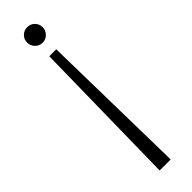

<svg xmlns="http://www.w3.org/2000/svg" viewBox="-251 -527 701 701"><g transform="rotate(-45 100.0 -176.0)"><path d="M100 -532Q117 -532 128.5 -520.5Q140 -509 140 -492Q140 -476 128.5 -464Q117 -452 100 -452Q83 -452 71.5 -464Q60 -476 60 -492Q60 -509 71.5 -520.5Q83 -532 100 -532ZM129 180H72L82 -400H118Z"/></g></svg>

Font: Phudu Light
Style: Regular
Weight: 300
Version: Version 1.005;gftools[0.9.23]